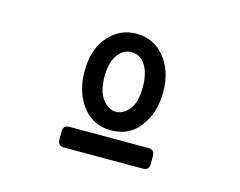

<svg xmlns="http://www.w3.org/2000/svg" viewBox="-64 -836 714 571"><g transform="rotate(15 293.0 -550.5)"><path d="M171.9 -422.9H414.1Q433.6 -422.9 433.6 -403.3V-378.9Q433.6 -359.4 414.1 -359.4H171.9Q152.3 -359.4 152.3 -378.9V-403.3Q152.3 -422.9 171.9 -422.9ZM351.6 -593.3Q351.6 -640.6 332 -666Q316.9 -685.5 293 -685.5Q270 -685.5 253.4 -665.5Q233.4 -641.6 233.4 -594.5Q233.4 -547.4 252.9 -523.9Q270.5 -502 293 -502Q315.4 -502 333.5 -524.2Q351.6 -546.4 351.6 -593.3ZM293 -444.8Q241.2 -444.8 209.5 -481.9Q171.9 -525.9 171.9 -595Q171.9 -664.1 209 -704.6Q243.7 -742.2 293 -742.2Q343.8 -742.2 377 -704.6Q414.1 -662.6 414.1 -594.2Q414.1 -527.3 376.5 -481.9Q345.7 -444.8 293 -444.8Z"/></g></svg>

Font: Simply Mono
Style: Book
Weight: 400
Designer: Wojciech Kalinowski "wmk69" (wmk69@o2.pl)
Foundry: Wojciech Kalinowski "wmk69" (wmk69@o2.pl)
Version: Version 1.0.0